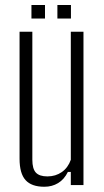

<svg xmlns="http://www.w3.org/2000/svg" viewBox="-20 -724 406 751"><path d="M153.5 6.5Q103.5 6.5 80 -19.5Q56.5 -45.5 56.5 -103V-600H106.5V-99Q106.5 -64 120.2 -49Q134 -34 165.5 -34Q197.5 -34 221.8 -51Q246 -68 257 -99V-600H306.5V0H257V-51.5H245.5Q231 -22 207.2 -7.8Q183.5 6.5 153.5 6.5ZM204.5 -651.5V-704.5H257.5V-651.5ZM103 -651.5V-704.5H156V-651.5Z"/></svg>

Font: Big Shoulders Text ExtraLight
Style: Regular
Weight: 250
Version: Version 2.002